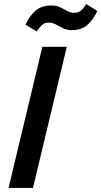

<svg xmlns="http://www.w3.org/2000/svg" viewBox="-20 -923 498 943"><path d="M22 0 188 -693H308L142 0ZM160 -769 105 -802Q126 -846 155 -871Q184 -896 232 -896Q257 -896 275 -887.5Q293 -879 309.5 -869.5Q326 -860 345 -860Q363 -860 375.5 -869.5Q388 -879 404 -903L458 -869Q438 -826 409 -800.5Q380 -775 332 -775Q307 -775 289 -784.5Q271 -794 254.5 -803Q238 -812 219 -812Q201 -812 189 -802.5Q177 -793 160 -769Z"/></svg>

Font: Ubuntu Sans SemiBold
Style: Italic
Weight: 600
Italic angle: -13.5°
Designer: Dalton Maag Ltd
Foundry: Dalton Maag Ltd
Version: Version 1.006